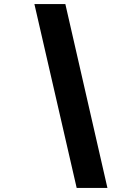

<svg xmlns="http://www.w3.org/2000/svg" viewBox="-20 -720 640 949"><path d="M359 209 150 -700H303L511 209Z"/></svg>

Font: Red Hat Mono
Style: Bold Italic
Weight: 700
Italic angle: -12°
Monospace: yes
Designer: Pentagram, MCKL
Foundry: Pentagram, MCKL
Version: Version 1.023; ttfautohint (v1.8.3)